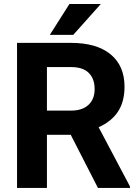

<svg xmlns="http://www.w3.org/2000/svg" viewBox="-20 -921 678 941"><path d="M63.5 0ZM326.7 -260.3H210V0H63.5V-710.9H327.6Q453.6 -710.9 522 -654.8Q590.3 -598.6 590.3 -496.1Q590.3 -423.3 558.8 -374.8Q527.3 -326.2 463.4 -297.4L617.2 -6.8V0H460ZM210 -378.9H328.1Q383.3 -378.9 413.6 -407Q443.8 -435.1 443.8 -484.4Q443.8 -534.7 415.3 -563.5Q386.7 -592.3 327.6 -592.3H210ZM320.3 -901.4H474.1L338.9 -750H224.1Z"/></svg>

Font: Roboto
Style: Bold
Weight: 700
Designer: Google
Version: Version 2.134; 2016; ttfautohint (v1.6)